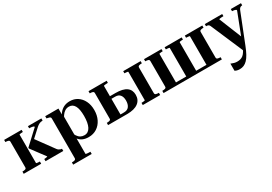

<svg xmlns="http://www.w3.org/2000/svg" viewBox="28 -1424 3614 2550"><g transform="rotate(-30 1835.0 -149.0)"><path d="M87 -64V-456Q87 -475 70 -481Q53 -487 27 -487H26V-520H294V-487H293Q280 -487 267.5 -485.5Q255 -484 247 -482.5Q239 -481 239 -478V-43Q239 -40 247 -38Q255 -36 267.5 -35Q280 -34 293 -34H294V0H26V-34H27Q53 -34 70 -39.5Q87 -45 87 -64ZM633 0H361V-34H363Q365 -34 377.5 -35Q390 -36 401 -38.5Q412 -41 412 -44L253 -258V-269L465 -466Q465 -474 455.5 -478Q446 -482 431.5 -484.5Q417 -487 402 -487H391V-520H597V-487H596Q582 -487 566 -483Q550 -479 533.5 -469.5Q517 -460 500 -445L344 -302L368 -342L568 -68Q577 -56 589 -48.5Q601 -41 612.5 -37.5Q624 -34 632 -34H633Z M940 223H656V189H657Q674 189 687.5 187Q701 185 709 178Q717 171 717 159V-448Q717 -460 712 -466.5Q707 -473 695.5 -477Q684 -481 667 -484L656 -486V-520H859V-410L869 -409V180Q869 183 879 185Q889 187 903.5 188Q918 189 931 189H940ZM1020 10Q969 10 931 -6.5Q893 -23 865 -59.5Q837 -96 814 -157L845 -172Q860 -127 879.5 -97.5Q899 -68 924.5 -54Q950 -40 983 -40Q1014 -40 1037 -55.5Q1060 -71 1075 -100Q1090 -129 1097.5 -171Q1105 -213 1105 -266Q1105 -317 1098 -356Q1091 -395 1076.5 -421Q1062 -447 1041 -460Q1020 -473 991 -473Q957 -473 930 -456.5Q903 -440 881 -408Q859 -376 839 -331L814 -350Q842 -411 873 -451Q904 -491 944 -510.5Q984 -530 1036 -530Q1102 -530 1152.5 -497Q1203 -464 1232.5 -404.5Q1262 -345 1262 -266Q1262 -185 1231 -122.5Q1200 -60 1145.5 -25Q1091 10 1020 10Z M1907 -43V-477Q1907 -481 1898 -483Q1889 -485 1876 -486Q1863 -487 1852 -487V-520H2119V-487H2118Q2092 -487 2075 -481Q2058 -475 2058 -456V-64Q2058 -45 2075 -39.5Q2092 -34 2118 -34H2119V0H1852V-34Q1863 -34 1876 -35Q1889 -36 1898 -38Q1907 -40 1907 -43ZM1533 -40H1587Q1640 -40 1665 -73.5Q1690 -107 1690 -164Q1690 -219 1665.5 -249.5Q1641 -280 1592 -280H1502V-320H1617Q1731 -320 1785.5 -280.5Q1840 -241 1840 -165Q1840 -87 1782 -43.5Q1724 0 1612 0H1320V-34H1321Q1347 -34 1364 -39.5Q1381 -45 1381 -64V-456Q1381 -475 1364 -481Q1347 -487 1321 -487H1320V-520H1598V-487H1587Q1574 -487 1561.5 -485.5Q1549 -484 1541 -482.5Q1533 -481 1533 -478Z M2232 -456Q2232 -475 2215 -481Q2198 -487 2172 -487H2171V-520H2439V-487H2438Q2425 -487 2412.5 -485.5Q2400 -484 2392 -482.5Q2384 -481 2384 -478V0H2171V-34H2172Q2198 -34 2215 -39.5Q2232 -45 2232 -64ZM2852 -478Q2852 -481 2844 -482.5Q2836 -484 2823.5 -485.5Q2811 -487 2797 -487V-520H3065V-487H3063Q3038 -487 3021 -481Q3004 -475 3004 -456V-64Q3004 -45 3021 -39.5Q3038 -34 3063 -34H3065V0H2852ZM2328 -40H2915V0H2328ZM2487 -487V-520H2749V-487H2748Q2738 -487 2725 -486Q2712 -485 2703 -483Q2694 -481 2694 -477V0H2542V-477Q2542 -481 2533 -483Q2524 -485 2511 -486Q2498 -487 2487 -487Z M3455 -98 3413 -18 3376 51 3158 -456Q3153 -468 3145.5 -475Q3138 -482 3128 -484.5Q3118 -487 3105 -487H3103V-520H3370V-487H3368Q3354 -487 3338.5 -486Q3323 -485 3312.5 -483Q3302 -481 3302 -477ZM3426 1Q3401 65 3376.5 109.5Q3352 154 3325.5 181Q3299 208 3270.5 220Q3242 232 3209 232Q3183 232 3164.5 226.5Q3146 221 3135 214V105Q3139 106 3152 111.5Q3165 117 3184.5 122.5Q3204 128 3228 128Q3255 128 3277.5 122Q3300 116 3320 100Q3340 84 3358.5 53.5Q3377 23 3394 -25L3414 -72L3566 -464Q3566 -471 3557 -476Q3548 -481 3534 -484Q3520 -487 3504 -487H3502V-520H3658V-487Q3644 -487 3634 -482.5Q3624 -478 3616 -468.5Q3608 -459 3601 -441Z"/></g></svg>

Font: Roboto Serif 144pt SemiBold
Style: Regular
Weight: 600
Version: Version 1.008